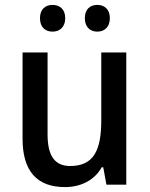

<svg xmlns="http://www.w3.org/2000/svg" viewBox="-20 -753 611 783"><path d="M143 -679C143 -641 166 -624 194 -624C223 -624 246 -642 246 -679C246 -716 223 -733 194 -733C166 -733 143 -716 143 -679ZM326 -679C326 -642 348 -624 377 -624C405 -624 428 -642 428 -679C428 -716 405 -733 377 -733C348 -733 326 -716 326 -679ZM495 -539H393V-263C393 -141 363 -76 266 -76C203 -76 174 -118 174 -205V-539H72V-187C72 -56 130 10 245 10C307 10 364 -16 395 -71H401L414 0H495Z"/></svg>

Font: Noto Sans Arabic SemCond Med
Style: Regular
Weight: 500
Width: 4
Designer: Monotype Design Team, Nadine Chahine, Nizar Qandah and Khaled Hosny
Foundry: Monotype Imaging Inc.
Version: Version 2.012